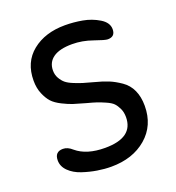

<svg xmlns="http://www.w3.org/2000/svg" viewBox="-130 -810 842 921"><g transform="rotate(-20 291.0 -349.0)"><path d="M304 -706Q348 -706 392.5 -698Q437 -690 475 -667Q513 -644 513 -610Q513 -572 475 -572Q461 -572 409 -590.5Q357 -609 305 -609Q241 -609 208.5 -586Q176 -563 176 -521Q176 -499 186 -481.5Q196 -464 209 -453Q222 -442 248 -431.5Q274 -421 291 -416Q308 -411 341 -402Q384 -391 412 -379.5Q440 -368 470.5 -347Q501 -326 516.5 -292Q532 -258 532 -212Q532 -112 462 -52Q392 8 282 8Q248 8 211 2Q174 -4 136.5 -16.5Q99 -29 74.5 -53Q50 -77 50 -108Q50 -152 92 -152Q116 -152 139 -131Q191 -87 285 -87Q429 -87 429 -192Q429 -217 420 -236Q411 -255 400 -266.5Q389 -278 364 -289Q339 -300 322.5 -305.5Q306 -311 272 -320Q233 -331 212 -337.5Q191 -344 160 -359.5Q129 -375 113 -392.5Q97 -410 84.5 -439.5Q72 -469 72 -507Q72 -601 137 -653.5Q202 -706 304 -706Z"/></g></svg>

Font: Sniglet
Style: Regular
Weight: 400
Designer: Haley Fiege
Foundry: Haley Fiege, Pablo Impallari, Brenda Gallo
Version: Version 2.000